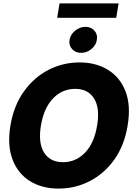

<svg xmlns="http://www.w3.org/2000/svg" viewBox="-20 -1111 787 1143"><path d="M329.1 11.7Q230 11.7 158.4 -32.7Q86.9 -77.1 54.7 -161.1Q22.5 -245.1 42 -363.3Q62 -482.4 122.1 -566.4Q182.1 -650.4 268.3 -694.8Q354.5 -739.3 453.6 -739.3Q551.8 -739.3 623.5 -694.8Q695.3 -650.4 727.5 -566.4Q759.8 -482.4 739.7 -363.3Q720.2 -244.1 660.2 -160.4Q600.1 -76.7 513.7 -32.5Q427.2 11.7 329.1 11.7ZM355 -145.5Q432.1 -145.5 486.6 -202.6Q541 -259.8 558.1 -363.3Q575.7 -467.3 540 -524.7Q504.4 -582 427.2 -582Q350.1 -582 295.4 -524.7Q240.7 -467.3 223.6 -363.3Q206.5 -259.8 242.4 -202.6Q278.3 -145.5 355 -145.5ZM686 -1090.8 671.9 -1004.9H320.3L334.5 -1090.8ZM462.9 -796.4Q429.2 -796.4 408.9 -819.1Q388.7 -841.8 394 -873.5Q399.4 -905.8 427.2 -928.5Q455.1 -951.2 488.8 -951.2Q522 -951.2 542.2 -928.5Q562.5 -905.8 556.6 -873.5Q551.8 -841.8 524.2 -819.1Q496.6 -796.4 462.9 -796.4Z"/></svg>

Font: Inter Display Extra Bold
Style: Italic
Weight: 800
Italic angle: -9.39999°
Designer: Rasmus Andersson
Foundry: rsms
Version: Version 4.000;git-4fc901f